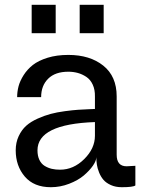

<svg xmlns="http://www.w3.org/2000/svg" viewBox="-20 -761 585 793"><path d="M110.8 -624V-741.2H210V-624ZM309.1 -624V-741.2H408.2V-624ZM482.9 12.2Q457.5 12.2 438 3.4Q418.5 -5.4 407.5 -18.1Q396.5 -30.8 389.4 -48.3Q382.3 -65.9 380.1 -81.1Q377.9 -96.2 377.9 -111.8Q377.9 -97.2 363.8 -76.7Q349.6 -56.2 325.9 -36.1Q302.2 -16.1 265.6 -2Q229 12.2 189.9 12.2Q120.1 12.2 82.5 -31.7Q44.9 -75.7 44.9 -140.1Q44.9 -172.4 57.1 -198.5Q69.3 -224.6 88.1 -241.5Q106.9 -258.3 135.3 -271Q163.6 -283.7 189.2 -290.5Q214.8 -297.4 248 -301.8Q281.2 -306.2 302.5 -307.6Q323.7 -309.1 350.6 -310.1Q365.7 -310.5 372.1 -311V-362.8Q372.6 -390.6 363 -411.4Q353.5 -432.1 336.7 -443.4Q319.8 -454.6 301.3 -459.7Q282.7 -464.8 262.2 -464.8Q208 -464.8 179 -436Q149.9 -407.2 149.9 -359.9H50.8Q50.8 -382.3 56.6 -404.5Q62.5 -426.8 77.6 -450.7Q92.8 -474.6 115.7 -492.7Q138.7 -510.7 176.5 -522.5Q214.4 -534.2 262.2 -534.2Q351.1 -534.2 406.5 -490Q461.9 -445.8 461.9 -362.8V-122.1Q461.9 -74.2 502.9 -74.2L539.1 -76.2V4.9Q529.8 12.2 482.9 12.2ZM228 -60.1Q283.7 -60.1 327.9 -104Q372.1 -147.9 372.1 -200.2V-256.8Q134.8 -248.5 134.8 -140.1Q134.8 -117.2 142.6 -100.8Q150.4 -84.5 164.3 -75.9Q178.2 -67.4 193.8 -63.7Q209.5 -60.1 228 -60.1Z"/></svg>

Font: Standard
Style: Regular
Weight: 400
Designer: Bryce Wilner
Version: Version 2.000;PS 2.0;hotconv 16.6.51;makeotf.lib2.5.65220 DE